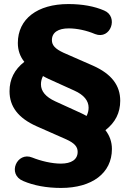

<svg xmlns="http://www.w3.org/2000/svg" viewBox="-20 -736 639 947"><path d="M281 191C434 191 532 118 532 -1C532 -36 521 -67 500 -94C549 -132 573 -180 573 -239C573 -314 531 -371 439 -412L293 -476C252 -495 236 -513 236 -538C236 -576 267 -596 319 -596C359 -596 407 -586 449 -568C526 -538 566 -654 494 -684C446 -705 386 -716 317 -716C165 -716 68 -643 68 -524C68 -488 79 -457 100 -431C51 -393 27 -345 27 -286C27 -211 69 -154 161 -113L306 -49C348 -30 363 -12 363 13C363 51 332 71 280 71C236 71 181 58 139 41C64 10 13 124 95 157C146 179 210 191 281 191ZM182 -320C182 -334 185 -347 192 -361C201 -356 210 -351 219 -347L347 -289C394 -268 417 -239 417 -205C417 -191 414 -178 407 -164C398 -169 389 -174 380 -178L253 -236C205 -258 182 -286 182 -320Z"/></svg>

Font: Nunito Black
Style: Regular
Weight: 900
Designer: Vernon Adams
Foundry: Vernon Adams
Version: Version 3.602